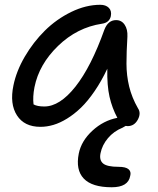

<svg xmlns="http://www.w3.org/2000/svg" viewBox="-20 -541 661 802"><path d="M148.9 -11.2Q81.5 -11.2 50.8 -59.1Q20 -106.9 36.1 -184.1Q48.3 -244.1 83.7 -304.7Q119.1 -365.2 167.5 -413.1Q215.8 -460.9 277.3 -491Q338.9 -521 398.9 -521Q421.9 -521 434.6 -508.3Q447.3 -495.6 442.9 -473.1Q436.5 -446.3 405.8 -441.9Q302.2 -426.3 222.7 -349.4Q143.1 -272.5 124 -176.8Q116.2 -136.2 120.1 -105Q135.7 -96.2 165 -96.2Q229.5 -96.2 295.2 -179.2Q360.8 -262.2 416 -417Q431.6 -457 464.8 -457Q487.8 -457 500.7 -437.7Q513.7 -418.5 512.2 -388.2Q508.3 -324.2 508.3 -275.1Q508.3 -226.1 519.5 -179.7Q530.8 -133.3 556.2 -88.9Q570.3 -68.4 555.7 -41.3Q541 -14.2 513.2 -14.2Q507.8 -14.2 504.9 -15.1Q499 -11.2 492.2 -7.8Q455.1 7.3 430.9 36.1Q406.7 64.9 399.9 99.1Q394 127.9 410.6 141.8Q427.2 155.8 475.1 155.8Q505.4 155.8 517.1 166Q528.8 176.3 523.9 193.8Q515.6 241.2 446.8 241.2Q364.3 241.2 329.8 204.8Q295.4 168.5 309.1 100.1Q319.8 47.4 366 4.9Q412.1 -37.6 470.2 -48.8Q448.2 -89.8 437.5 -136.7Q426.8 -183.6 428.2 -253.9Q403.8 -202.1 375.2 -160.4Q346.7 -118.7 318.4 -91.3Q290 -64 260.3 -45.7Q230.5 -27.3 203.1 -19.3Q175.8 -11.2 148.9 -11.2Z"/></svg>

Font: Shantell Sans Bouncy
Style: Italic
Weight: 400
Italic angle: -11.31°
Designer: Stephen Nixon, Anya Danilova, Shantell Martin
Foundry: Arrow Type
Version: Version 1.006;[9816181b4]